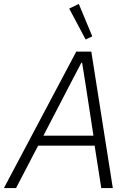

<svg xmlns="http://www.w3.org/2000/svg" viewBox="-41 -962 673 982"><path d="M536 0H477L443 -217H154L41 0H-21L349 -698H426ZM437 -268 396 -535 379 -641H375L319 -534L181 -268ZM397 -760 313 -918 362 -942 431 -776Z"/></svg>

Font: IBM Plex Sans Light
Style: Italic
Weight: 300
Italic angle: -11.31°
Designer: Mike Abbink, Paul van der Laan, Pieter van Rosmalen
Foundry: Bold Monday
Version: Version 3.201